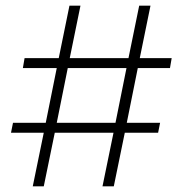

<svg xmlns="http://www.w3.org/2000/svg" viewBox="-20 -660 647 680"><path d="M343 0 382 -190H174L135 0H96L135 -190H19L26 -225H142L181 -419H61L67 -454H188L226 -640H265L227 -454H435L473 -640H513L475 -454H588L582 -419H468L429 -225H547L540 -190H422L383 0ZM389 -225 428 -419H220L181 -225Z"/></svg>

Font: Roundo Light
Style: Regular
Weight: 300
Designer: Namrata Goyal (Gurmukhi), Shiva Nallaperumal (Latin)
Foundry: Indian Type Foundry
Version: Version 1.000;PS 1.0;hotconv 1.0.88;makeotf.lib2.5.647800